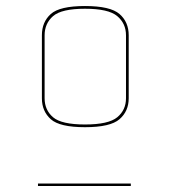

<svg xmlns="http://www.w3.org/2000/svg" viewBox="-20 -682 565 637"><path d="M407 -356Q407 -313 376.5 -286.5Q346 -260 262 -260Q178 -260 148.5 -286.5Q119 -313 119 -356V-565Q119 -609 148.5 -635.5Q178 -662 262 -662Q346 -662 376.5 -635.5Q407 -609 407 -565ZM128 -356Q128 -317 156 -293Q184 -269 262 -269Q340 -269 369 -293Q398 -317 398 -356V-565Q398 -604 369 -628.5Q340 -653 262 -653Q184 -653 156 -628.5Q128 -604 128 -565ZM414 -73V-65H106V-73Z"/></svg>

Font: Bungee Hairline
Style: Regular
Weight: 400
Designer: David Jonathan Ross
Foundry: David Jonathan Ross
Version: Version 1.000;PS 1.0;hotconv 1.0.72;makeotf.lib2.5.5900